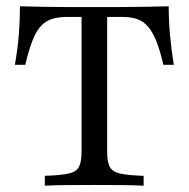

<svg xmlns="http://www.w3.org/2000/svg" viewBox="-20 -591 600 611"><path d="M122.6 0V-31.5Q173.4 -33.1 198.4 -38.7Q223.4 -44.4 231.5 -60.5Q239.5 -76.6 239.5 -108.1V-537.1H191.1Q154.8 -537.1 130.6 -524.2Q106.5 -511.3 90.3 -477.8Q74.2 -444.4 60.5 -384.7H27.4Q36.3 -435.5 39.9 -481Q43.5 -526.6 43.5 -571Q76.6 -570.2 116.1 -569.4Q155.6 -568.5 198 -568.5Q240.3 -568.5 280.6 -568.5Q315.3 -568.5 356.5 -568.5Q397.6 -568.5 439.9 -569.4Q482.3 -570.2 516.9 -571Q516.9 -526.6 521 -480.2Q525 -433.9 533.1 -384.7H500Q489.5 -429.8 477.8 -459.3Q466.1 -488.7 451.2 -506Q436.3 -523.4 416.5 -530.2Q396.8 -537.1 369.4 -537.1H321V-108.1Q321 -76.6 329 -60.5Q337.1 -44.4 362.1 -38.7Q387.1 -33.1 437.1 -31.5V0Q411.3 -1.6 369.8 -2Q328.2 -2.4 281.5 -2.4Q230.6 -2.4 189.1 -2Q147.6 -1.6 122.6 0Z"/></svg>

Font: Playfair 12pt
Style: Regular
Weight: 400
Designer: Claus Eggers Sørensen
Foundry: Claus Eggers Sørensen
Version: Version 2.000;gftools[0.9.28]